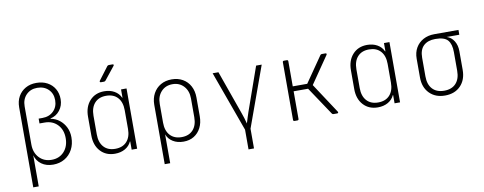

<svg xmlns="http://www.w3.org/2000/svg" viewBox="-75 -1166 4350 1726"><g transform="rotate(-10 2100.0 -302.5)"><path d="M110 180V-550Q110 -607 134 -649.5Q158 -692 200.5 -716Q243 -740 299 -740Q356 -740 399 -717Q442 -694 466 -653Q490 -612 490 -558Q490 -500 456.5 -457Q423 -414 370 -403V-400Q416 -392 451 -364Q486 -336 506 -295Q526 -254 526 -204Q526 -141 500 -92.5Q474 -44 428 -17Q382 10 323 10Q260 10 217 -21Q174 -52 160 -104V180ZM317 -35Q387 -35 430.5 -82.5Q474 -130 474 -206Q474 -282 429 -329Q384 -376 312 -376H265V-420H299Q362 -420 401 -458.5Q440 -497 440 -558Q440 -619 401 -657Q362 -695 299 -695Q238 -695 199 -655Q160 -615 160 -550V-203Q160 -128 203.5 -81.5Q247 -35 317 -35Z M873 -645Q866 -645 864 -649.5Q862 -654 866 -660L955 -778Q961 -785 970 -785H1003Q1011 -785 1013 -780.5Q1015 -776 1010 -770L916 -652Q910 -645 901 -645ZM887 10Q805 10 755 -44.5Q705 -99 705 -189V-360Q705 -450 755 -505Q805 -560 887 -560Q940 -560 979.5 -537.5Q1019 -515 1037 -475H1040V-550H1090V0H1040V-75H1037Q1019 -35 979.5 -12.5Q940 10 887 10ZM897 -33Q965 -33 1002.5 -74.5Q1040 -116 1040 -189V-360Q1040 -434 1002.5 -475.5Q965 -517 897 -517Q830 -517 792.5 -475.5Q755 -434 755 -360V-189Q755 -116 792.5 -74.5Q830 -33 897 -33Z M1310 180V-361Q1310 -420 1334.5 -465Q1359 -510 1402.5 -535Q1446 -560 1503 -560Q1560 -560 1603.5 -535Q1647 -510 1671 -465Q1695 -420 1695 -361V-190Q1695 -130 1672 -85Q1649 -40 1608.5 -15Q1568 10 1513 10Q1457 10 1416.5 -15Q1376 -40 1360 -83V180ZM1503 -33Q1570 -33 1607.5 -74.5Q1645 -116 1645 -190V-361Q1645 -430 1605.5 -473Q1566 -516 1503 -516Q1439 -516 1399.5 -473Q1360 -430 1360 -361V-190Q1360 -116 1398 -74.5Q1436 -33 1503 -33Z M2075 180V0L1876 -550H1929L2071 -150Q2079 -130 2086.5 -104Q2094 -78 2101 -52Q2109 -78 2117 -104Q2125 -130 2132 -150L2273 -550H2324L2125 0V180Z M2527 0Q2515 0 2515 -12V-538Q2515 -550 2527 -550H2553Q2565 -550 2565 -538V-309H2697L2858 -542Q2863 -550 2872 -550H2905Q2913 -550 2915 -545.5Q2917 -541 2913 -535L2744 -289L2924 -15Q2928 -9 2925.5 -4.5Q2923 0 2916 0H2882Q2873 0 2868 -8L2697 -264H2565V-12Q2565 0 2553 0Z M3287 10Q3205 10 3155 -44.5Q3105 -99 3105 -189V-360Q3105 -450 3155 -505Q3205 -560 3287 -560Q3340 -560 3379.5 -537.5Q3419 -515 3437 -475H3440V-550H3490V0H3440V-75H3437Q3419 -35 3379.5 -12.5Q3340 10 3287 10ZM3297 -33Q3365 -33 3402.5 -74.5Q3440 -116 3440 -189V-360Q3440 -434 3402.5 -475.5Q3365 -517 3297 -517Q3230 -517 3192.5 -475.5Q3155 -434 3155 -360V-189Q3155 -116 3192.5 -74.5Q3230 -33 3297 -33Z M3900 10Q3812 10 3758.5 -44.5Q3705 -99 3705 -190V-360Q3705 -417 3729.5 -459.5Q3754 -502 3798 -526Q3842 -550 3900 -550H4120V-506H4005Q4046 -493 4070.5 -454Q4095 -415 4095 -360V-190Q4095 -99 4042 -44.5Q3989 10 3900 10ZM3900 -34Q3969 -34 4007 -75Q4045 -116 4045 -190V-360Q4045 -434 4014 -470Q3983 -506 3900 -506Q3832 -506 3793.5 -470Q3755 -434 3755 -360V-190Q3755 -116 3793 -75Q3831 -34 3900 -34Z"/></g></svg>

Font: Pitagon Sans Mono Thin
Style: Regular
Weight: 100
Monospace: yes
Designer: Travis Tran
Foundry: Pitagon
Version: Version 1.001; ttfautohint (v1.8.4.7-5d5b);gftools[0.9.26]